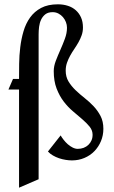

<svg xmlns="http://www.w3.org/2000/svg" viewBox="-20 -726 524 886"><path d="M457 -131.8Q457 -101.1 445.8 -74.5Q434.6 -47.9 415.3 -28.1Q396 -8.3 369.4 2.9Q342.8 14.2 312 14.2Q298.3 14.2 283 11.7Q267.6 9.3 252.4 4.2Q237.3 -1 223.9 -8.8Q210.4 -16.6 201.2 -26.9L259.8 -101.1Q265.1 -91.8 273.7 -80.8Q282.2 -69.8 292.7 -60.5Q303.2 -51.3 315.2 -45.2Q327.1 -39.1 338.9 -39.1Q353.5 -39.1 366.2 -43.9Q378.9 -48.8 388.2 -57.9Q397.5 -66.9 402.6 -79.1Q407.7 -91.3 407.2 -106Q406.7 -125.5 393.1 -142.1Q379.4 -158.7 359.6 -175.8Q339.8 -192.9 316.7 -212.4Q293.5 -231.9 273.9 -257.6Q254.4 -283.2 241.2 -317.4Q228 -351.6 228 -397.9Q228 -420.4 237.5 -445.3Q247.1 -470.2 258.5 -495.8Q270 -521.5 279.5 -547.4Q289.1 -573.2 289.1 -598.1Q289.1 -611.3 284.2 -624Q279.3 -636.7 270.5 -647Q261.7 -657.2 249.5 -663.6Q237.3 -669.9 223.1 -669.9Q202.1 -669.9 189.5 -660.2Q176.8 -650.4 169.7 -635.3Q162.6 -620.1 160.4 -602.3Q158.2 -584.5 158.2 -567.9V101.1L67.9 140.1V-313H19L40 -361.8H67.9Q67.9 -394 68.4 -431.9Q68.8 -469.7 73.5 -508.1Q78.1 -546.4 88.6 -582Q99.1 -617.7 118.9 -645.3Q138.7 -672.9 169.9 -689.5Q201.2 -706.1 247.1 -706.1Q272 -706.1 293.2 -699.2Q314.5 -692.4 329.8 -678.7Q345.2 -665 354 -645.3Q362.8 -625.5 362.8 -599.1Q362.8 -580.1 356.9 -563.5Q351.1 -546.9 342.3 -531.2Q333.5 -515.6 323 -500.2Q312.5 -484.9 303.7 -469Q294.9 -453.1 289.1 -436.3Q283.2 -419.4 283.2 -399.9Q283.2 -371.6 296.1 -350.1Q309.1 -328.6 328.4 -310.1Q347.7 -291.5 370.1 -273.9Q392.6 -256.3 411.9 -235.8Q431.2 -215.3 444.1 -190.4Q457 -165.5 457 -131.8Z"/></svg>

Font: Redressed
Style: Regular
Weight: 400
Designer: Astigmatic (AOETI)
Foundry: Astigmatic (AOETI)
Version: Version 1.000